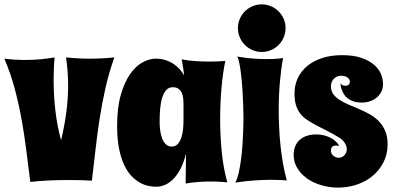

<svg xmlns="http://www.w3.org/2000/svg" viewBox="-29 -829 1807 880"><path d="M495.1 -565.9Q470.2 -495.6 454.3 -425.3Q438.5 -355 427.5 -284.2Q416.5 -213.4 408.7 -142.6Q400.9 -71.8 392.1 -1Q370.6 -2.4 344 -3.2Q317.4 -3.9 288.1 -3.9Q264.2 -3.9 239.5 -3.4Q214.8 -2.9 191.4 -1.7Q168 -0.5 147.2 1.2Q126.5 2.9 109.9 4.9Q100.6 -66.9 91.8 -137.9Q83 -209 70.3 -279.5Q57.6 -350.1 39.1 -420.2Q20.5 -490.2 -8.8 -560.1Q38.6 -554.2 86.9 -554.2Q154.3 -554.2 221.2 -565.9Q218.8 -539.6 217.8 -513.7Q216.8 -487.8 216.8 -461.9Q216.8 -390.6 224.9 -321.5Q232.9 -252.4 251 -186Q266.1 -249.5 274.7 -312.5Q283.2 -375.5 283.2 -439Q283.2 -471.2 280.8 -502.7Q278.3 -534.2 273.9 -565.9Q328.1 -560.1 382.8 -560.1Q438 -560.1 495.1 -565.9Z M1012.7 6.8Q1003.4 5.9 991.2 4.9Q981 3.9 966.6 3.4Q952.1 2.9 935.1 2.9Q910.6 2.9 881.6 4.9Q852.5 6.8 821.8 12.2L823.7 -125Q805.2 -52.2 769.3 -12.7Q733.4 26.9 685.1 26.9Q669.9 26.9 650.9 22.9Q631.8 19 612.1 8.1Q592.3 -2.9 573.5 -22.5Q554.7 -42 540 -73Q525.4 -104 516.6 -148.2Q507.8 -192.4 507.8 -252.9Q507.8 -335 524.4 -393.3Q541 -451.7 566.9 -488.8Q592.8 -525.9 624 -543Q655.3 -560.1 685.1 -560.1Q710.4 -560.1 731.2 -553Q752 -545.9 768.1 -534.9Q784.2 -523.9 795.9 -510.3Q807.6 -496.6 814.9 -482.9Q813.5 -499.5 810.5 -518.3Q807.6 -537.1 803.7 -557.1Q835.4 -550.8 868.2 -548.8Q900.9 -546.9 928.7 -546.9Q961.9 -546.9 982.4 -548.3Q994.1 -548.8 1003.9 -549.8Q998.5 -525.4 994.1 -495.1Q989.7 -464.8 986.6 -430.4Q983.4 -396 981.7 -358.2Q980 -320.3 980 -280.8Q980 -207 987.3 -132.8Q994.6 -58.6 1012.7 6.8ZM812 -272.9V-352.1Q812 -365.2 810.5 -378.9Q809.1 -392.6 804 -403.8Q798.8 -415 789.1 -422.1Q779.3 -429.2 762.7 -429.2Q745.1 -429.2 733.6 -417Q722.2 -404.8 715.1 -383.5Q708 -362.3 705.3 -333.3Q702.6 -304.2 702.6 -270Q702.6 -250.5 705.3 -230.5Q708 -210.4 714.4 -194.1Q720.7 -177.7 731.4 -167.5Q742.2 -157.2 757.8 -157.2Q775.4 -157.2 786.1 -169.4Q796.9 -181.6 802.5 -199.7Q808.1 -217.8 810.1 -237.5Q812 -257.3 812 -272.9Z M1285.6 -2Q1277.3 -2.4 1266.1 -3.4Q1256.3 -3.9 1243.2 -4.4Q1230 -4.9 1212.9 -4.9Q1181.2 -4.9 1139.6 -2.2Q1098.1 0.5 1049.8 7.8Q1059.1 -10.7 1065.4 -38.8Q1071.8 -66.9 1075.9 -98.9Q1080.1 -130.9 1082.3 -163.6Q1084.5 -196.3 1085.4 -223.6Q1086.4 -251 1086.7 -270Q1086.9 -289.1 1086.9 -293.9Q1085.9 -357.4 1082.5 -412.6Q1081.1 -436 1078.9 -460Q1076.7 -483.9 1073.7 -505.1Q1070.8 -526.4 1067.1 -543.2Q1063.5 -560.1 1058.6 -569.8Q1098.1 -563 1131.8 -560.5Q1165.5 -558.1 1192.9 -558.1Q1210.4 -558.1 1224.4 -558.8Q1238.3 -559.6 1248 -560.5Q1259.8 -561.5 1268.6 -563Q1259.8 -519 1254.2 -457Q1248.5 -395 1248.5 -324.2Q1248.5 -283.7 1250.5 -242.2Q1252.4 -200.7 1256.8 -159.4Q1261.2 -118.2 1268.3 -78.4Q1275.4 -38.6 1285.6 -2ZM1061.5 -700.2Q1061.5 -722.7 1070.1 -742.4Q1078.6 -762.2 1093.5 -777.1Q1108.4 -792 1128.4 -800.5Q1148.4 -809.1 1170.9 -809.1Q1193.4 -809.1 1213.1 -800.5Q1232.9 -792 1247.8 -777.1Q1262.7 -762.2 1271.2 -742.4Q1279.8 -722.7 1279.8 -700.2Q1279.8 -677.7 1271.2 -657.7Q1262.7 -637.7 1247.8 -622.8Q1232.9 -607.9 1213.1 -599.4Q1193.4 -590.8 1170.9 -590.8Q1148.4 -590.8 1128.4 -599.4Q1108.4 -607.9 1093.5 -622.8Q1078.6 -637.7 1070.1 -657.7Q1061.5 -677.7 1061.5 -700.2Z M1726.6 -443.8Q1726.6 -424.3 1718.8 -408.7Q1710.9 -393.1 1697.8 -382.1Q1684.6 -371.1 1667 -365Q1649.4 -358.9 1629.9 -358.9Q1607.4 -358.9 1591.6 -364.3Q1575.7 -369.6 1564.7 -378.2Q1553.7 -386.7 1547.4 -397.2Q1541 -407.7 1537.4 -417.5Q1533.7 -427.2 1532.7 -435.5Q1531.7 -443.8 1531.7 -448.2Q1536.1 -439.9 1543 -438Q1549.8 -436 1553.7 -436Q1564.9 -436 1569.8 -441.9Q1574.7 -447.8 1574.7 -454.1Q1574.7 -458 1572.8 -462.9Q1570.8 -467.8 1565.9 -471.9Q1561 -476.1 1553.2 -479Q1545.4 -481.9 1533.7 -481.9Q1526.4 -481.9 1518.1 -479Q1509.8 -476.1 1503.2 -470Q1496.6 -463.9 1492.2 -454.8Q1487.8 -445.8 1487.8 -434.1Q1487.8 -412.1 1499 -397Q1510.3 -381.8 1528.6 -370.4Q1546.9 -358.9 1570.1 -349.1Q1593.3 -339.4 1617.7 -328.9Q1642.1 -318.4 1665.3 -305.4Q1688.5 -292.5 1706.8 -273.9Q1725.1 -255.4 1736.3 -229.5Q1747.6 -203.6 1747.6 -168Q1747.6 -122.6 1729 -85.9Q1710.4 -49.3 1679.4 -23.2Q1648.4 2.9 1607.4 16.8Q1566.4 30.8 1521 30.8Q1479.5 30.8 1442.4 19.5Q1405.3 8.3 1377.4 -11.7Q1349.6 -31.7 1333.3 -59.1Q1316.9 -86.4 1316.9 -118.2Q1316.9 -142.1 1324.7 -159.9Q1332.5 -177.7 1346.4 -189.5Q1360.4 -201.2 1379.2 -207Q1397.9 -212.9 1419.9 -212.9Q1436 -212.9 1452.1 -209.5Q1468.3 -206.1 1482.4 -199.2Q1496.6 -192.4 1507.8 -182.6Q1519 -172.9 1525.9 -160.2Q1522 -161.1 1518.3 -161.6Q1514.6 -162.1 1510.7 -162.1Q1500 -162.1 1493.9 -156.5Q1487.8 -150.9 1487.8 -138.2Q1487.8 -124.5 1499 -115.2Q1510.3 -106 1523.9 -106Q1531.7 -106 1538.6 -109.4Q1545.4 -112.8 1550.3 -118.4Q1555.2 -124 1557.9 -130.9Q1560.5 -137.7 1560.5 -145Q1560.5 -157.7 1552 -172.4Q1543.5 -187 1527.8 -196.8Q1497.1 -215.8 1469.7 -229.5Q1442.4 -243.2 1419.4 -255.4Q1396.5 -267.6 1378.2 -279.8Q1359.9 -292 1347.2 -308.3Q1334.5 -324.7 1327.6 -346.9Q1320.8 -369.1 1320.8 -400.9Q1320.8 -438.5 1335.7 -470.5Q1350.6 -502.4 1378.4 -525.9Q1406.2 -549.3 1446.8 -562.7Q1487.3 -576.2 1538.6 -576.2Q1590.8 -576.2 1626.7 -564Q1662.6 -551.8 1684.8 -532.7Q1707 -513.7 1716.8 -490.2Q1726.6 -466.8 1726.6 -443.8Z"/></svg>

Font: Spicy Rice
Style: Regular
Weight: 400
Version: Version 1.000